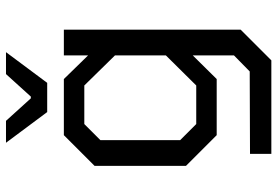

<svg xmlns="http://www.w3.org/2000/svg" viewBox="-166 -596 948 657"><g transform="rotate(-90 308.5 -267.0)"><path d="M254 -580 149 -721H224L301 -636H307L384 -721H459L354 -580ZM111 187V114L393 113L448 59V-82L367 0H175L70 -105V-418L175 -523H367L448 -440V-523H536V82L431 187ZM345 -70 448 -174V-348L345 -453H213L158 -398V-125L213 -70Z"/></g></svg>

Font: Tomorrow
Style: Regular
Weight: 400
Designer: Tony de Marco, Monica Rizzolli
Foundry: Just in Type
Version: Version 2.002